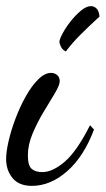

<svg xmlns="http://www.w3.org/2000/svg" viewBox="-27 -578 345 627"><path d="M77 29Q35 29 14 3.5Q-7 -22 -7 -59Q-7 -82 1 -117Q9 -152 23.5 -190.5Q38 -229 57 -263Q76 -297 97.5 -318.5Q119 -340 140 -340Q151 -340 159.5 -333Q168 -326 168 -313Q168 -300 152.5 -274Q137 -248 116 -213.5Q95 -179 79.5 -142Q64 -105 64 -71Q64 -38 76 -27Q88 -16 111 -16Q145 -16 184.5 -50Q224 -84 267 -169L280 -155Q247 -67 192.5 -19Q138 29 77 29ZM188 -410Q177 -415 172 -425.5Q167 -436 167 -441Q167 -449 177 -468Q187 -487 203 -507.5Q219 -528 237 -543Q255 -558 270 -558Q280 -558 288 -550.5Q296 -543 298 -524Q262 -491 235.5 -464.5Q209 -438 188 -410Z"/></svg>

Font: Dancing Script SemiBold
Style: Regular
Weight: 600
Designer: Pablo Impallari
Foundry: Pablo Impallari
Version: Version 2.001